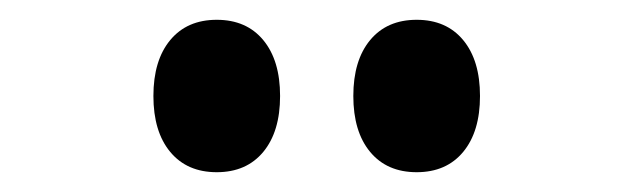

<svg xmlns="http://www.w3.org/2000/svg" viewBox="-20 -867 640 194"><path d="M199 -693Q169 -693 152 -713.5Q135 -734 135 -770Q135 -806 152 -826.5Q169 -847 199 -847Q229 -847 246 -826.5Q263 -806 263 -770Q263 -734 246 -713.5Q229 -693 199 -693ZM401 -693Q371 -693 354 -713.5Q337 -734 337 -770Q337 -806 354 -826.5Q371 -847 401 -847Q431 -847 448 -826.5Q465 -806 465 -770Q465 -734 448 -713.5Q431 -693 401 -693Z"/></svg>

Font: Martian Mono Condensed
Style: Regular
Weight: 400
Width: 3
Designer: Roman Shamin
Foundry: Evil Martians
Version: Version 1.000